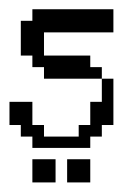

<svg xmlns="http://www.w3.org/2000/svg" viewBox="-20 -312 284 405"><path d="M48.3 72.8V23.9H97.2V72.8ZM121.6 72.8V23.9H170.4V72.8ZM48.3 0V-23.9H23.9V-48.3H0V-97.2H48.3V-48.3H72.8V-23.9H146V-48.3H170.4V-97.2H194.8V-146H219.2V-48.3H194.8V-23.9H170.4V0ZM72.8 -146V-170.4H48.3V-194.8H23.9V-268.1H48.3V-292.5H219.2V-243.7H72.8V-194.8H170.4V-170.4H194.8V-146Z"/></svg>

Font: FS Mondwest Regular
Style: Regular
Weight: 400
Designer: NZWStudios2024
Foundry: https://fontstruct.com
Version: Version 1.0